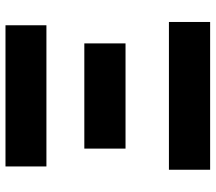

<svg xmlns="http://www.w3.org/2000/svg" viewBox="-63 -722 785 699"><g transform="rotate(-90 329.5 -372.5)"><path d="M61 0V-150H599V0ZM138 -308V-458H521V-308ZM73 -596V-745H587V-596Z"/></g></svg>

Font: Source Han Sans CN Heavy
Style: Regular
Weight: 900
Designer: Ryoko NISHIZUKA 西塚涼子 (kana, bopomofo & ideographs); Paul D. Hunt (Latin, Greek & Cyrillic); Sandoll Communications 산돌커뮤니
Foundry: Adobe
Version: Version 2.000;hotconv 1.0.107;makeotfexe 2.5.65593